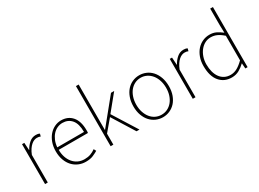

<svg xmlns="http://www.w3.org/2000/svg" viewBox="-36 -1489 2957 2196"><g transform="rotate(-30 1442.5 -390.5)"><path d="M105 -527H135L141 -428H143Q169 -476 206.5 -508Q244 -540 292 -540Q306 -540 317.5 -538Q329 -536 343 -529L334 -496Q321 -501 312 -503Q303 -505 287 -505Q269 -505 250 -497.5Q231 -490 212 -473.5Q193 -457 174.5 -430Q156 -403 141 -364V0H105Z M639 13Q589 13 545 -6Q501 -25 468.5 -60Q436 -95 417 -146Q398 -197 398 -262Q398 -326 417 -377.5Q436 -429 467.5 -465Q499 -501 540 -520.5Q581 -540 625 -540Q717 -540 770.5 -477.5Q824 -415 824 -297Q824 -289 824 -280Q824 -271 822 -261H436Q436 -209 450.5 -165Q465 -121 492 -88.5Q519 -56 556.5 -38Q594 -20 641 -20Q686 -20 721 -33Q756 -46 786 -68L802 -37Q772 -19 734.5 -3Q697 13 639 13ZM789 -294Q789 -402 744.5 -454.5Q700 -507 625 -507Q590 -507 557.5 -492.5Q525 -478 499.5 -450.5Q474 -423 457 -383.5Q440 -344 436 -294Z M971 -794H1007V-194H1009L1280 -527H1322L1152 -319L1352 0H1313L1131 -292L1007 -145V0H971Z M1658 13Q1611 13 1568.5 -5.5Q1526 -24 1494 -59Q1462 -94 1443 -145.5Q1424 -197 1424 -262Q1424 -328 1443 -380Q1462 -432 1494 -467.5Q1526 -503 1568.5 -521.5Q1611 -540 1658 -540Q1705 -540 1747.5 -521.5Q1790 -503 1822 -467.5Q1854 -432 1873 -380Q1892 -328 1892 -262Q1892 -197 1873 -145.5Q1854 -94 1822 -59Q1790 -24 1747.5 -5.5Q1705 13 1658 13ZM1658 -20Q1700 -20 1736 -37.5Q1772 -55 1798.5 -87Q1825 -119 1840 -163.5Q1855 -208 1855 -262Q1855 -316 1840 -361.5Q1825 -407 1798.5 -439Q1772 -471 1736 -489Q1700 -507 1658 -507Q1616 -507 1580 -489Q1544 -471 1518 -439Q1492 -407 1477 -361.5Q1462 -316 1462 -262Q1462 -208 1477 -163.5Q1492 -119 1518 -87Q1544 -55 1580 -37.5Q1616 -20 1658 -20Z M2056 -527H2086L2092 -428H2094Q2120 -476 2157.5 -508Q2195 -540 2243 -540Q2257 -540 2268.5 -538Q2280 -536 2294 -529L2285 -496Q2272 -501 2263 -503Q2254 -505 2238 -505Q2220 -505 2201 -497.5Q2182 -490 2163 -473.5Q2144 -457 2125.5 -430Q2107 -403 2092 -364V0H2056Z M2567 13Q2468 13 2408.5 -57.5Q2349 -128 2349 -262Q2349 -326 2368 -377.5Q2387 -429 2419 -465Q2451 -501 2494 -520.5Q2537 -540 2585 -540Q2633 -540 2669.5 -523Q2706 -506 2747 -474L2744 -573V-794H2780V0H2750L2745 -70H2743Q2710 -37 2666 -12Q2622 13 2567 13ZM2570 -20Q2616 -20 2658 -43.5Q2700 -67 2744 -111V-435Q2700 -474 2662.5 -490.5Q2625 -507 2583 -507Q2541 -507 2505.5 -488Q2470 -469 2443.5 -435.5Q2417 -402 2402 -357.5Q2387 -313 2387 -262Q2387 -208 2399 -163.5Q2411 -119 2434.5 -87Q2458 -55 2492 -37.5Q2526 -20 2570 -20Z"/></g></svg>

Font: SpoqaHanSansJP-Thin
Style: Regular
Weight: 250
Designer: [Source Han Sans]
Ryoko NISHIZUKA  (kana & ideographs); Paul D. Hunt (Latin, Greek & Cyrillic); Wenlong ZHANG  (bopomofo
Foundry: Spoqa (http://bi.spoqa.com)
Version: Version 1.002.20150607